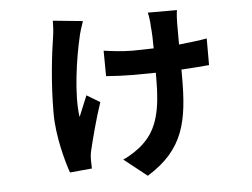

<svg xmlns="http://www.w3.org/2000/svg" viewBox="-51 -676 1102 840"><g transform="rotate(-5 500.0 -256.0)"><path d="M341 -599 210 -612C210 -593 209 -567 205 -542C193 -466 178 -341 178 -207C178 -107 210 8 227 56L324 47C324 35 323 18 323 9C323 1 324 -16 327 -29C338 -75 362 -170 386 -239L328 -274C316 -245 300 -206 290 -182C275 -280 300 -443 321 -532C324 -548 334 -579 341 -599ZM420 -462 421 -350C460 -347 505 -345 542 -345L639 -346V-320C639 -187 620 -102 557 -42C533 -18 495 7 464 20L565 100C729 -1 752 -124 752 -319V-350C800 -353 842 -356 874 -359V-476C841 -470 798 -465 751 -460V-552C751 -569 752 -592 755 -611H627C631 -598 635 -565 635 -549C638 -522 639 -488 639 -453L546 -451C500 -451 448 -458 420 -462Z"/></g></svg>

Font: Source Han Sans KR
Style: Bold
Weight: 700
Designer: Ryoko NISHIZUKA 西塚涼子 (kana, bopomofo & ideographs); Paul D. Hunt (Latin, Greek & Cyrillic); Sandoll Communications 산돌커뮤니
Foundry: Adobe
Version: Version 2.004;hotconv 1.0.118;makeotfexe 2.5.65603